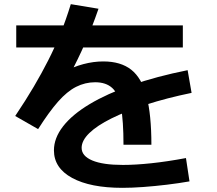

<svg xmlns="http://www.w3.org/2000/svg" viewBox="-20 -840 1040 922"><path d="M573 -145Q573 -259 561 -324.5Q549 -390 519 -417.5Q489 -445 437 -445Q389 -445 345.5 -423Q302 -401 258.5 -351.5Q215 -302 163 -220L53 -283Q104 -359 142 -423.5Q180 -488 211.5 -550Q243 -612 269.5 -677Q296 -742 320 -820L453 -798Q422 -708 388 -631Q354 -554 314 -479L289 -495Q331 -519 380 -532Q429 -545 476 -545Q560 -545 610.5 -505Q661 -465 684 -377Q707 -289 707 -145ZM568 62Q414 62 326.5 14.5Q239 -33 239 -118Q239 -177 283 -233.5Q327 -290 410.5 -340Q494 -390 612.5 -431.5Q731 -473 881 -503L900 -394Q779 -369 682 -337.5Q585 -306 515.5 -271.5Q446 -237 409 -201Q372 -165 372 -130Q372 -91 423 -69.5Q474 -48 570 -48Q630 -48 706 -56Q782 -64 873 -81L890 31Q839 40 781 47Q723 54 668 58Q613 62 568 62ZM58 -612V-718H858V-612Z"/></svg>

Font: M PLUS 1 Thin
Style: Bold
Weight: 700
Version: Version 1.001